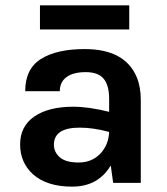

<svg xmlns="http://www.w3.org/2000/svg" viewBox="-20 -682 624 716"><path d="M129 -572V-662H462V-572ZM253 -284Q311 -284 387 -265V-313Q387 -364 366.5 -388.5Q346 -413 299.5 -413Q253 -413 228 -394.5Q203 -376 203 -342H74Q74 -425 132.5 -462Q191 -499 296 -499Q446 -499 490 -394Q505 -358 505 -309V0H402L393 -65Q346 14 249 14Q155 14 103 -32Q55 -76 55 -143.5Q55 -211 108 -247.5Q161 -284 253 -284ZM181 -142Q181 -115 203 -95.5Q225 -76 273.5 -76Q322 -76 353.5 -108.5Q385 -141 387 -190Q328 -206 277 -206Q181 -206 181 -142Z"/></svg>

Font: Karmilla
Style: Bold
Weight: 700
Designer: Jonathan Pinhorn
Version: Version 1.000